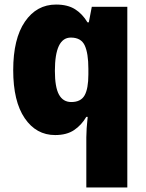

<svg xmlns="http://www.w3.org/2000/svg" viewBox="-20 -583 639 843"><path d="M359 20Q359 -15 365 -70H359Q338 -34 305.5 -12Q273 10 222 10Q139 10 88.5 -64Q38 -138 38 -275Q38 -413 89.5 -488Q141 -563 226 -563Q277 -563 309.5 -542.5Q342 -522 364 -485H370L383 -553H539V240H359ZM293 -135Q335 -135 351.5 -164.5Q368 -194 368 -256V-281Q368 -349 352 -383.5Q336 -418 291 -418Q221 -418 221 -272Q221 -200 239 -167.5Q257 -135 293 -135Z"/></svg>

Font: Noto Sans SemiCondensed Black
Style: Regular
Weight: 900
Width: 4
Designer: Monotype Design Team
Foundry: Monotype Imaging Inc.
Version: Version 2.013; ttfautohint (v1.8.4.7-5d5b)